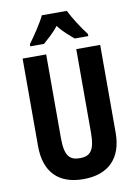

<svg xmlns="http://www.w3.org/2000/svg" viewBox="-101 -1000 773 1075"><g transform="rotate(-10 285.5 -462.0)"><path d="M356 -934H214C197 -896 150 -826 120 -786V-774H198C217 -791 256 -823 285 -861C312 -824 350 -794 373 -774H450V-786C412 -836 378 -890 356 -934ZM507 -215V-714H371V-237C371 -138 344 -109 286 -109C230 -109 200 -134 200 -236V-714H66V-216C66 -69 143 10 285 10C429 10 507 -71 507 -215Z"/></g></svg>

Font: Noto Sans Kannada ExtraCondensed
Style: Bold
Weight: 700
Width: 2
Designer: Jelle Bosma - Monotype Design Team
Foundry: Monotype Imaging Inc.
Version: Version 2.005